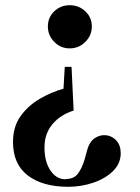

<svg xmlns="http://www.w3.org/2000/svg" viewBox="-20 -525 539 738"><path d="M248 -505Q283 -505 308 -481.5Q333 -458 333 -423Q333 -389 308 -364Q283 -339 248 -339Q213 -339 188.5 -364Q164 -389 164 -423Q164 -458 188.5 -481.5Q213 -505 248 -505ZM255 -268 263 -100Q212 -84 181.5 -47.5Q151 -11 151 41Q151 97 174 130.5Q197 164 231 164Q233 164 234 163.5Q235 163 236 163Q265 162 279.5 142.5Q294 123 304 92L315 52Q324 19 345 5.5Q366 -8 389 -5Q412 -2 428 16Q444 34 444 64Q444 103 415 132Q386 161 339.5 177Q293 193 242 193Q144 193 87 149.5Q30 106 30 21Q30 -38 59 -78.5Q88 -119 132.5 -145Q177 -171 224 -184L229 -268Z"/></svg>

Font: DM Serif Text
Style: Regular
Weight: 400
Designer: Colophon Foundry, Frank Grießhammer
Foundry: Colophon Foundry
Version: Version 5.200; ttfautohint (v1.8.3)